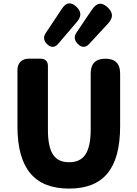

<svg xmlns="http://www.w3.org/2000/svg" viewBox="-20 -1088 803 1122"><path d="M510 -538V-331C510 -190 465 -140 384 -140C302 -140 260 -190 260 -331V-704C260 -729 244 -745 219 -745H171H147C108 -745 82 -719 82 -680V-350C82 -99 185 14 384 14C582 14 682 -99 682 -350V-659C682 -716 653 -745 596 -745C539 -745 510 -716 510 -659ZM379 -901 431 -962C456 -992 456 -1020 428 -1047C395 -1079 366 -1075 341 -1036L302 -977L246 -893C232 -871 236 -849 254 -831C276 -809 300 -808 320 -832ZM562 -897 611 -950C641 -983 643 -1012 611 -1043C575 -1078 545 -1073 517 -1031L481 -978L426 -896C411 -874 415 -851 434 -832C456 -809 480 -808 501 -831Z"/></svg>

Font: GenSenRounded2 TW H
Style: Regular
Weight: 900
Version: Version 2.100;PS 2.1;hotconv 16.6.51;makeotf.lib2.5.65220 DE